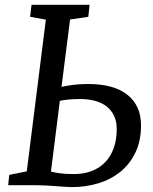

<svg xmlns="http://www.w3.org/2000/svg" viewBox="-20 -763 631 791"><path d="M18.1 -42.5 90.3 -57.1 168.9 -682.1 104 -693.8 109.9 -743.2H349.1L343.8 -693.8L268.6 -682.6L233.4 -404.8L233.9 -405.3Q251 -409.2 279.5 -413.1Q308.1 -417 341.8 -417Q449.2 -417 505.1 -372.3Q561 -327.6 561 -246.6Q561 -183.6 538.6 -136Q516.1 -88.4 477.3 -56.4Q438.5 -24.4 386.5 -8.3Q334.5 7.8 275.9 7.8Q267.1 7.8 249.3 6.6Q231.4 5.4 210.2 3.9Q189 2.4 168 1.2Q147 0 131.8 0H13.7ZM189.9 -56.2Q204.6 -52.2 226.8 -49.1Q249 -45.9 285.2 -45.9Q325.2 -45.9 357.7 -58.3Q390.1 -70.8 413.1 -94.5Q436 -118.2 448.5 -152.8Q460.9 -187.5 460.9 -231.4Q460.9 -262.7 450 -285.9Q439 -309.1 419.2 -324.5Q399.4 -339.8 371.8 -347.4Q344.2 -355 310.5 -355Q284.7 -355 263.2 -353Q241.7 -351.1 227.1 -347.7H226.6Z"/></svg>

Font: Merriweather
Style: Italic
Weight: 400
Italic angle: -7°
Designer: Eben Sorkin ( eben@eyebytes.com )
Foundry: Eben Sorkin ( eben@eyebytes.com )
Version: Version 1.005; ttfautohint (v0.97) -l 13 -r 13 -G 200 -x 24 